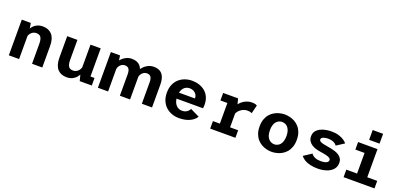

<svg xmlns="http://www.w3.org/2000/svg" viewBox="9 -1616 5233 2529"><g transform="rotate(20 2625.0 -351.0)"><path d="M92.5 0V-500H218.5L236.5 -395V0ZM418 0V-279Q418 -322.5 409.2 -349Q400.5 -375.5 382.2 -387.5Q364 -399.5 335.5 -399.5Q314.5 -399.5 296.8 -391.8Q279 -384 265 -370.2Q251 -356.5 242.5 -338.8Q234 -321 232 -302L201 -317Q201 -351.5 212.5 -386Q224 -420.5 247.2 -449Q270.5 -477.5 305.2 -494.5Q340 -511.5 386.5 -511.5Q425.5 -511.5 457.2 -499.2Q489 -487 512.5 -461.8Q536 -436.5 548.8 -396.8Q561.5 -357 561.5 -301.5V0Z M903.5 11.5Q865 11.5 833 -0.8Q801 -13 777.8 -38.2Q754.5 -63.5 741.8 -103.5Q729 -143.5 729 -198.5V-500H872V-221Q872 -177.5 880.8 -151Q889.5 -124.5 907.8 -112.5Q926 -100.5 954.5 -100.5Q975.5 -100.5 993.2 -108.2Q1011 -116 1025 -129.8Q1039 -143.5 1047.5 -161.2Q1056 -179 1058 -198L1089 -183Q1089 -148.5 1077.5 -114Q1066 -79.5 1042.8 -51Q1019.5 -22.5 984.8 -5.5Q950 11.5 903.5 11.5ZM1086.5 0 1055.5 -118V-500H1198.5V-76.5L1176 -105.5H1255.5V0Z M1957 0V-301Q1957 -350.5 1940.2 -375Q1923.5 -399.5 1883.5 -399.5Q1858 -399.5 1837.5 -385.8Q1817 -372 1804.5 -351Q1792 -330 1790.5 -309L1746.5 -322Q1747 -358 1762.2 -392Q1777.5 -426 1804.5 -453Q1831.5 -480 1866.5 -495.8Q1901.5 -511.5 1941 -511.5Q1994.5 -511.5 2029.8 -490.2Q2065 -469 2082.5 -425.2Q2100 -381.5 2100 -314V0ZM1341 0V-500H1469.5L1484 -402.5V0ZM1649 0V-301Q1649 -350.5 1631.8 -375Q1614.5 -399.5 1575.5 -399.5Q1550 -399.5 1529.5 -385.8Q1509 -372 1496.5 -351Q1484 -330 1483.5 -309L1439.5 -322Q1439.5 -358 1454.8 -392Q1470 -426 1497 -453Q1524 -480 1559 -495.8Q1594 -511.5 1633 -511.5Q1713 -511.5 1752.5 -465.2Q1792 -419 1792 -326.5V0Z M2476.5 11Q2426.5 11 2379.8 -5.5Q2333 -22 2296.2 -54.8Q2259.5 -87.5 2238 -136.8Q2216.5 -186 2216.5 -251Q2216.5 -316 2237.8 -365Q2259 -414 2296 -446.8Q2333 -479.5 2380 -495.8Q2427 -512 2478 -512Q2530.5 -512 2577.5 -496.8Q2624.5 -481.5 2660.8 -451.2Q2697 -421 2717.8 -374.8Q2738.5 -328.5 2738.5 -266.5Q2738.5 -255.5 2737.5 -242.5Q2736.5 -229.5 2734.5 -219.5H2331V-304.5H2590.5Q2590.5 -306 2590.5 -307Q2590.5 -308 2590.5 -309.5Q2590.5 -337 2576.2 -359.2Q2562 -381.5 2537.5 -394.5Q2513 -407.5 2481 -407.5Q2458 -407.5 2436.5 -398.5Q2415 -389.5 2398.2 -371Q2381.5 -352.5 2371.5 -323Q2361.5 -293.5 2361.5 -252Q2361.5 -201.5 2377.8 -166.2Q2394 -131 2421.8 -112.5Q2449.5 -94 2485 -94Q2516.5 -94 2537.8 -104.8Q2559 -115.5 2571.8 -130.2Q2584.5 -145 2590 -158L2718.5 -95.5Q2704.5 -72 2682.5 -52.8Q2660.5 -33.5 2630.2 -19Q2600 -4.5 2561.8 3.2Q2523.5 11 2476.5 11Z M2915 0V-105.5H3012.5V-394.5H2915V-500H3124L3155.5 -380.5V-105.5H3268.5V0ZM3153 -289.5 3105 -313.5Q3105.5 -347 3117.5 -377Q3129.5 -407 3150 -431.8Q3170.5 -456.5 3197.2 -474.5Q3224 -492.5 3253.5 -502.2Q3283 -512 3312.5 -512Q3349 -512 3366.5 -506Q3384 -500 3388.5 -496L3359 -377.5Q3355 -381 3339 -386Q3323 -391 3295.5 -391Q3271.5 -391 3248.2 -382.8Q3225 -374.5 3205.2 -360Q3185.5 -345.5 3171.8 -327.2Q3158 -309 3153 -289.5Z M3777.5 11Q3742.5 11 3706 2.2Q3669.5 -6.5 3635.5 -25.5Q3601.5 -44.5 3574.8 -75.2Q3548 -106 3532.2 -149.5Q3516.5 -193 3516.5 -251Q3516.5 -308.5 3532.2 -352Q3548 -395.5 3574.8 -426Q3601.5 -456.5 3635.5 -475.5Q3669.5 -494.5 3706 -503.2Q3742.5 -512 3777.5 -512Q3812 -512 3848.5 -503.2Q3885 -494.5 3919 -475.5Q3953 -456.5 3979.8 -426Q4006.5 -395.5 4022.2 -352Q4038 -308.5 4038 -251Q4038 -193 4022.2 -149.5Q4006.5 -106 3979.8 -75.2Q3953 -44.5 3919 -25.5Q3885 -6.5 3848.5 2.2Q3812 11 3777.5 11ZM3777.5 -94Q3799 -94 3819.8 -102.8Q3840.5 -111.5 3857 -129.8Q3873.5 -148 3883.2 -178.2Q3893 -208.5 3893 -251Q3893 -293.5 3883.2 -323.2Q3873.5 -353 3857 -371.5Q3840.5 -390 3819.8 -398.5Q3799 -407 3777.5 -407Q3756 -407 3735.2 -398.5Q3714.5 -390 3697.8 -371.5Q3681 -353 3671.2 -323.2Q3661.5 -293.5 3661.5 -251Q3661.5 -208.5 3671.2 -178.2Q3681 -148 3697.8 -129.8Q3714.5 -111.5 3735.2 -102.8Q3756 -94 3777.5 -94Z M4425 11Q4367 11 4320.2 0.2Q4273.5 -10.5 4239 -30.8Q4204.5 -51 4183.5 -79.5L4294.5 -152Q4303.5 -138.5 4316.8 -127.8Q4330 -117 4347.2 -109.5Q4364.5 -102 4385.5 -98.5Q4406.5 -95 4429.5 -95Q4451 -95 4469.8 -98Q4488.5 -101 4503.2 -107.2Q4518 -113.5 4526.2 -123.5Q4534.5 -133.5 4534.5 -147.5Q4534.5 -164.5 4516.8 -175.8Q4499 -187 4466 -195Q4433 -203 4386 -209.5Q4351 -214.5 4317.2 -224.8Q4283.5 -235 4256.5 -252.8Q4229.5 -270.5 4213.5 -297.8Q4197.5 -325 4197.5 -363Q4197.5 -395 4210.5 -419.2Q4223.5 -443.5 4246.8 -461Q4270 -478.5 4300 -489.8Q4330 -501 4363.8 -506.5Q4397.5 -512 4431.5 -512Q4488.5 -512 4532.8 -498.8Q4577 -485.5 4607.2 -465.2Q4637.5 -445 4652 -424.5L4544 -354.5Q4537.5 -366 4525.5 -375.8Q4513.5 -385.5 4497.5 -392.8Q4481.5 -400 4462.5 -403.8Q4443.5 -407.5 4423 -407.5Q4406.5 -407.5 4389.5 -405.2Q4372.5 -403 4358 -397.5Q4343.5 -392 4334.8 -383.5Q4326 -375 4326 -362Q4326 -346.5 4341.5 -336.2Q4357 -326 4384.8 -319.5Q4412.5 -313 4449 -307.5Q4475.5 -303.5 4505.2 -297.2Q4535 -291 4564 -281Q4593 -271 4616.5 -254.8Q4640 -238.5 4654 -214.2Q4668 -190 4668 -156.5Q4668 -121.5 4654.8 -94.2Q4641.5 -67 4617.8 -47Q4594 -27 4563 -14.2Q4532 -1.5 4496.8 4.8Q4461.5 11 4425 11Z M4785 0V-105.5H4935.5V-394.5H4806.5V-500H5078.5V-105.5H5218V0ZM4933 -714.5H5079V-577H4933Z"/></g></svg>

Font: Trispace Thin SemiBold
Style: Regular
Weight: 600
Version: Version 1.210